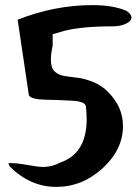

<svg xmlns="http://www.w3.org/2000/svg" viewBox="-20 -739 548 751"><path d="M14 -101H24Q48 -101 89 -93.5Q130 -86 149 -86Q184 -86 215 -103Q319 -138 319 -273Q319 -296 316 -322Q314 -342 264 -345Q214 -348 158.5 -349Q103 -350 93 -366L49 -662Q194 -719 341 -719Q422 -719 474 -697Q494 -684 494 -671Q494 -656 472 -646Q450 -636 421 -636Q300 -636 230 -618L186 -605V-560Q179 -529 179 -505Q179 -475 193 -460.5Q207 -446 231 -442Q255 -438 282.5 -435Q310 -432 344 -418.5Q378 -405 404 -378Q461 -320 461 -246Q461 -154 381.5 -81Q302 -8 200 -8Q98 -8 18 -88Q12 -98 14 -101Z"/></svg>

Font: NaniFont Regular
Style: Regular
Weight: 400
Designer: Nanigashitei
Version: Version 1.036